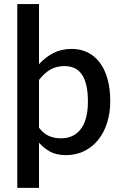

<svg xmlns="http://www.w3.org/2000/svg" viewBox="-20 -760 604 950"><path d="M173 -128Q195.5 -99 222.2 -87.2Q249 -75.5 281.5 -75.5Q344.5 -75.5 379.8 -121.5Q415 -167.5 415 -258.5Q415 -305.5 407 -338.8Q399 -372 384 -393Q369 -414 347.5 -423.5Q326 -433 299 -433Q258 -433 228.2 -415.2Q198.5 -397.5 173 -364.5ZM173 -442.5Q204.5 -477 244 -497.5Q283.5 -518 335 -518Q378 -518 413 -501Q448 -484 473 -451.2Q498 -418.5 511.8 -370Q525.5 -321.5 525.5 -258.5Q525.5 -202 510.2 -153.2Q495 -104.5 466.5 -68.8Q438 -33 397.5 -12.8Q357 7.5 306 7.5Q260.5 7.5 229.2 -9Q198 -25.5 173 -54V169.5H65.5V-740H173Z"/></svg>

Font: LatoLatin Semibold
Style: Regular
Weight: 600
Designer: Lukasz Dziedzic with Adam Twardoch and Botio Nikoltchev
Foundry: tyPoland Lukasz Dziedzic
Version: Version 2.015; 2015-08-06; http://www.latofonts.com/